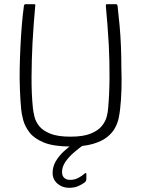

<svg xmlns="http://www.w3.org/2000/svg" viewBox="-20 -693 674 916"><path d="M317 6Q236 6 189.5 -13Q143 -32 121 -61Q99 -90 91 -119.5Q83 -149 81 -172Q77 -215 75 -265.5Q73 -316 74 -368Q75 -418 77.5 -469.5Q80 -521 84 -571Q88 -621 94 -664Q94 -667 96 -670Q98 -673 100 -673Q111 -673 121.5 -673Q132 -673 143 -673Q147 -673 148 -671.5Q149 -670 148 -664Q144 -624 141 -579.5Q138 -535 135 -487Q131 -406 130.5 -325.5Q130 -245 137 -177Q139 -159 144.5 -136Q150 -113 167 -91.5Q184 -70 219.5 -55.5Q255 -41 316 -41Q377 -41 412.5 -55.5Q448 -70 465.5 -91.5Q483 -113 489 -136Q495 -159 496 -177Q502 -244 502.5 -322Q503 -400 499 -479Q496 -529 492.5 -576Q489 -623 485 -664Q485 -670 486 -671.5Q487 -673 490 -673Q502 -673 512.5 -673Q523 -673 534 -673Q538 -673 539 -670Q540 -667 541 -664Q546 -621 550.5 -572Q555 -523 557 -472Q559 -421 559 -372Q561 -319 559.5 -267Q558 -215 553 -172Q551 -154 546.5 -131Q542 -108 529.5 -84Q517 -60 491.5 -39.5Q466 -19 423.5 -6.5Q381 6 317 6ZM309 203Q277 203 254 183Q231 163 231 132Q231 102 246 76.5Q261 51 283.5 30Q306 9 327 -5Q331 -7 336.5 -9Q342 -11 348 -11H379Q382 -11 383.5 -8Q385 -5 379 -2Q355 15 331 36Q307 57 291.5 80Q276 103 276 128Q276 147 287.5 156.5Q299 166 317 165Q336 165 354 155.5Q372 146 384 135Q387 132 389.5 132.5Q392 133 392 137V162Q392 171 383 178Q371 187 353 195Q335 203 309 203Z"/></svg>

Font: Glory Light
Style: Regular
Weight: 300
Version: Version 1.011